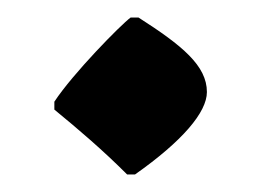

<svg xmlns="http://www.w3.org/2000/svg" viewBox="-20 -219 298 219"><path d="M125 -20H134C188 -58 216 -91 216 -114C216 -144 188 -167 138 -199H129C118 -191 63 -135 42 -103V-94C70 -71 97 -48 125 -20Z"/></svg>

Font: Noto Nastaliq Urdu
Style: Regular
Weight: 400
Designer: Monotype Design Team (Patrick Giasson: type design, Kamal Mansour: OpenType code, Glenda Bellarosa). Updated by Simon Co
Foundry: Monotype Imaging Inc., Simon Cozens
Version: Version 3.009